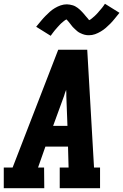

<svg xmlns="http://www.w3.org/2000/svg" viewBox="-21 -999 654 1019"><path d="M-1 0V-110H46L288 -735H442L478 -110H510V0H296V-110H343L340 -221H220L181 -110H213L214 0ZM261 -331H337L331 -490Q331 -498 331 -506Q331 -514 330 -522Q327 -514 324 -506Q321 -498 319 -490ZM248 -809 171 -857Q185 -874 197 -888.5Q209 -903 221 -915Q233 -927 244 -937Q255 -947 270 -956Q285 -965 301 -970.5Q317 -976 334 -976Q342 -976 349.5 -974.5Q357 -973 364.5 -971Q372 -969 379 -965Q386 -961 391.5 -957Q397 -953 403.5 -947Q410 -941 415 -935.5Q420 -930 424 -925.5Q428 -921 434 -913.5Q440 -906 444.5 -901.5Q449 -897 452 -892Q455 -893 459 -895.5Q463 -898 467.5 -902Q472 -906 475 -908.5Q478 -911 481 -913.5Q484 -916 486.5 -919Q489 -922 492.5 -925Q496 -928 499 -932Q502 -936 505.5 -940Q509 -944 513 -948.5Q517 -953 521 -958Q525 -963 528.5 -968Q532 -973 536 -979L613 -931Q599 -914 587.5 -899.5Q576 -885 564 -873Q552 -861 540.5 -851Q529 -841 514 -832Q499 -823 483.5 -817.5Q468 -812 451 -812Q446 -812 440 -812.5Q434 -813 428.5 -814.5Q423 -816 417.5 -818Q412 -820 407 -822.5Q402 -825 398 -827Q394 -829 389.5 -833Q385 -837 380.5 -841Q376 -845 372 -849Q368 -853 364.5 -856.5Q361 -860 358.5 -864Q356 -868 351.5 -873Q347 -878 344 -882.5Q341 -887 337 -890.5Q333 -894 332 -896Q329 -895 325 -892.5Q321 -890 316.5 -886Q312 -882 309 -879.5Q306 -877 303 -874.5Q300 -872 297.5 -869Q295 -866 291.5 -862.5Q288 -859 285 -855.5Q282 -852 278.5 -848Q275 -844 271 -839.5Q267 -835 263.5 -830Q260 -825 256 -820Q252 -815 248 -809Z"/></svg>

Font: Iosevka Etoile Extrabold
Style: Italic
Weight: 800
Italic angle: -9°
Designer: Belleve Invis
Foundry: Belleve Invis
Version: Version 22.1.2; ttfautohint (v1.8.4)